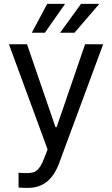

<svg xmlns="http://www.w3.org/2000/svg" viewBox="-20 -755 569 975"><path d="M74.2 197.3V122.1Q91.8 124 115.2 124Q136.2 124 150.4 119.6Q164.6 115.2 178.7 97.9Q192.9 80.6 206.1 43.9L221.7 3.9L25.4 -530.3H117.2L261.7 -109.4H267.6L412.1 -530.3H503.9L279.3 76.2Q255.9 138.2 216.8 168.7Q177.7 199.2 121.1 199.2Q95.7 199.2 74.2 197.3ZM391.6 -735.4H484.4L358.4 -588.9H285.2ZM219.7 -735.4H310.5L208 -588.9H141.6Z"/></svg>

Font: Pretendard GOV
Style: Regular
Weight: 400
Designer: Base glyphs from Inter by Rasmus Andersson; Hangeul glyphs from Noto Sans CJK(Source Han Sans) by Jang Soo-young and Kan
Foundry: Kil Hyung-jin
Version: Version 1.309